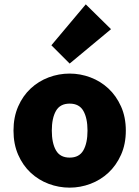

<svg xmlns="http://www.w3.org/2000/svg" viewBox="-20 -850 640 882"><path d="M300 12Q250 12 203.5 -5.5Q157 -23 121 -56.5Q85 -90 63.5 -139Q42 -188 42 -250Q42 -312 63.5 -361Q85 -410 121 -443.5Q157 -477 203.5 -494.5Q250 -512 300 -512Q349 -512 395.5 -494.5Q442 -477 478 -443.5Q514 -410 536 -361Q558 -312 558 -250Q558 -188 536 -139Q514 -90 478 -56.5Q442 -23 395.5 -5.5Q349 12 300 12ZM300 -126Q344 -126 363 -159.5Q382 -193 382 -250Q382 -307 363 -340.5Q344 -374 300 -374Q256 -374 237 -340.5Q218 -307 218 -250Q218 -193 237 -159.5Q256 -126 300 -126ZM300 -558 216 -642 374 -830 490 -716Z"/></svg>

Font: Source Code Pro Black
Style: Regular
Weight: 900
Monospace: yes
Designer: Paul D. Hunt, Teo Tuominen
Foundry: Adobe Systems Incorporated
Version: Version 2.030;PS 1.000;hotconv 16.6.51;makeotf.lib2.5.65220